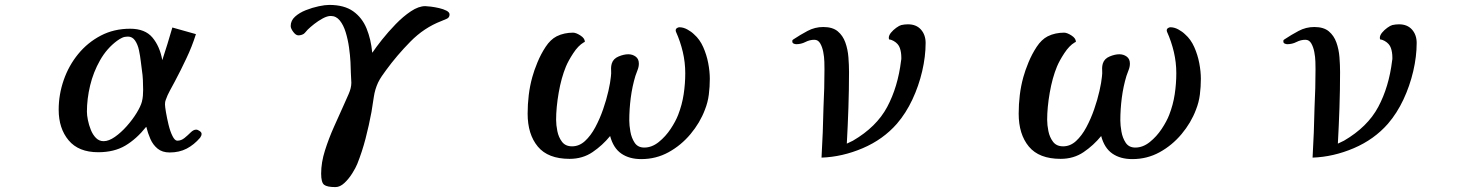

<svg xmlns="http://www.w3.org/2000/svg" viewBox="-20 -638 6040 782"><path d="M563 -272Q563 -292 562 -312.5Q561 -333 558 -352Q556 -365 553.5 -387.5Q551 -410 546 -433.5Q541 -457 530 -473Q519 -489 501 -489Q488 -489 478 -484.5Q468 -480 457 -472Q415 -441 387.5 -392.5Q360 -344 347 -289.5Q334 -235 334 -183Q334 -169 338 -149Q342 -129 350 -109Q358 -89 371 -76Q384 -63 402 -63Q423 -63 448 -80.5Q473 -98 496.5 -124.5Q520 -151 536.5 -178Q553 -205 558 -224Q561 -236 562 -248Q563 -260 563 -272ZM801 -93Q801 -88 799.5 -85Q798 -82 795 -77Q770 -48 740 -32.5Q710 -17 671 -17Q641 -17 622 -32.5Q603 -48 592.5 -72Q582 -96 576 -121H575Q536 -72 490.5 -45Q445 -18 380 -18Q300 -18 259.5 -66.5Q219 -115 219 -191Q219 -253 239.5 -312Q260 -371 298.5 -418Q337 -465 390.5 -493Q444 -521 510 -521Q571 -521 601 -485Q631 -449 641 -393Q652 -426 662 -459Q672 -492 682 -526L778 -499Q762 -448 739 -400Q728 -376 716 -352.5Q704 -329 692 -306Q682 -287 672 -269Q662 -251 655 -231Q652 -224 652 -213Q652 -204 656 -180.5Q660 -157 666.5 -130Q673 -103 682.5 -84Q692 -65 702 -65Q718 -65 731.5 -76Q745 -87 756.5 -98.5Q768 -110 779 -110Q785 -110 793 -104.5Q801 -99 801 -93Z M1811 -579Q1811 -566 1798.5 -561Q1786 -556 1777 -552Q1707 -525 1651.5 -468.5Q1596 -412 1553 -353Q1544 -341 1535.5 -328.5Q1527 -316 1520 -302Q1507 -274 1502.5 -243Q1498 -212 1493 -182Q1483 -128 1469 -74Q1455 -20 1435 30Q1429 45 1415 67.5Q1401 90 1383 107Q1365 124 1346 124Q1312 124 1300 114.5Q1288 105 1288 69Q1288 24 1303.5 -25Q1319 -74 1340.5 -122Q1362 -170 1380 -210Q1389 -230 1400 -255Q1411 -280 1411 -301Q1411 -311 1410 -321Q1409 -331 1409 -341Q1409 -357 1407.5 -385Q1406 -413 1401.5 -445Q1397 -477 1388 -506.5Q1379 -536 1364 -554.5Q1349 -573 1327 -573Q1313 -573 1294.5 -563Q1276 -553 1259.5 -540Q1243 -527 1233 -517Q1229 -513 1225.5 -508.5Q1222 -504 1217 -500Q1207 -494 1195 -494Q1185 -494 1174.5 -508Q1164 -522 1164 -532Q1164 -554 1181.5 -570Q1199 -586 1225.5 -596.5Q1252 -607 1278 -612.5Q1304 -618 1321 -618Q1382 -618 1418.5 -592Q1455 -566 1473 -522Q1491 -478 1496 -424H1497Q1511 -445 1536 -476.5Q1561 -508 1591.5 -539.5Q1622 -571 1653.5 -592Q1685 -613 1712 -613Q1719 -613 1735 -611Q1751 -609 1768.5 -605Q1786 -601 1798.5 -594.5Q1811 -588 1811 -579Z M2871 -317Q2871 -285 2867 -253Q2863 -221 2851 -191Q2831 -138 2792.5 -92Q2754 -46 2703 -18Q2652 10 2592 10Q2543 10 2510.5 -12.5Q2478 -35 2465 -84Q2434 -46 2393.5 -18.5Q2353 9 2300 9Q2212 9 2170.5 -41Q2129 -91 2129 -175Q2129 -213 2133.5 -250.5Q2138 -288 2148 -324Q2155 -350 2169 -384Q2183 -418 2202.5 -447.5Q2222 -477 2247 -490Q2263 -498 2280 -501.5Q2297 -505 2314 -505Q2326 -505 2344 -493.5Q2362 -482 2362 -468Q2362 -467 2360 -466.5Q2358 -466 2357 -465Q2335 -452 2315 -421.5Q2295 -391 2285 -367Q2266 -321 2255.5 -260.5Q2245 -200 2245 -150Q2245 -129 2250 -104Q2255 -79 2269 -60.5Q2283 -42 2310 -42Q2339 -42 2362.5 -63.5Q2386 -85 2404.5 -119.5Q2423 -154 2436.5 -193Q2450 -232 2458 -267.5Q2466 -303 2468 -325Q2470 -339 2469 -353Q2468 -367 2472 -380Q2478 -399 2499.5 -408Q2521 -417 2539 -417Q2556 -417 2569 -407.5Q2582 -398 2582 -379Q2582 -366 2577 -353.5Q2572 -341 2568 -329Q2555 -286 2549 -239.5Q2543 -193 2543 -147Q2543 -128 2547.5 -102Q2552 -76 2565 -56.5Q2578 -37 2604 -37Q2635 -37 2663 -59.5Q2691 -82 2711.5 -113Q2732 -144 2742 -170Q2758 -211 2764.5 -254Q2771 -297 2771 -340Q2771 -384 2761 -426.5Q2751 -469 2733 -509Q2732 -511 2732 -514Q2732 -520 2737 -523.5Q2742 -527 2747 -527Q2763 -527 2779.5 -518Q2796 -509 2807 -498Q2830 -478 2844 -446.5Q2858 -415 2864.5 -381Q2871 -347 2871 -317Z M3750 -463Q3750 -408 3736 -348Q3722 -288 3696 -232.5Q3670 -177 3633 -134Q3577 -70 3494 -34.5Q3411 1 3326 4Q3329 -47 3331 -98.5Q3333 -150 3334 -201Q3336 -240 3337 -279Q3338 -318 3338 -356Q3338 -367 3337.5 -386.5Q3337 -406 3333 -426.5Q3329 -447 3320.5 -461.5Q3312 -476 3297 -476Q3278 -476 3260.5 -467Q3243 -458 3223 -458Q3218 -458 3212.5 -460.5Q3207 -463 3207 -469Q3207 -474 3208 -475Q3209 -476 3212 -478Q3239 -496 3269 -512Q3299 -528 3333 -528Q3371 -528 3392 -510.5Q3413 -493 3423 -465Q3433 -437 3435.5 -405Q3438 -373 3438 -345Q3438 -272 3435.5 -199Q3433 -126 3429 -53Q3435 -56 3441.5 -59Q3448 -62 3454 -65Q3550 -121 3593.5 -202.5Q3637 -284 3650 -391Q3651 -394 3651 -397.5Q3651 -401 3651 -404Q3651 -425 3645 -442.5Q3639 -460 3620 -471Q3616 -473 3611.5 -475Q3607 -477 3602 -477Q3600 -479 3600 -484Q3600 -494 3609 -505Q3618 -516 3630.5 -525Q3643 -534 3651 -536Q3665 -539 3678 -539Q3712 -539 3731 -517.5Q3750 -496 3750 -463Z M4871 -317Q4871 -285 4867 -253Q4863 -221 4851 -191Q4831 -138 4792.5 -92Q4754 -46 4703 -18Q4652 10 4592 10Q4543 10 4510.5 -12.5Q4478 -35 4465 -84Q4434 -46 4393.5 -18.5Q4353 9 4300 9Q4212 9 4170.5 -41Q4129 -91 4129 -175Q4129 -213 4133.5 -250.5Q4138 -288 4148 -324Q4155 -350 4169 -384Q4183 -418 4202.5 -447.5Q4222 -477 4247 -490Q4263 -498 4280 -501.5Q4297 -505 4314 -505Q4326 -505 4344 -493.5Q4362 -482 4362 -468Q4362 -467 4360 -466.5Q4358 -466 4357 -465Q4335 -452 4315 -421.5Q4295 -391 4285 -367Q4266 -321 4255.5 -260.5Q4245 -200 4245 -150Q4245 -129 4250 -104Q4255 -79 4269 -60.5Q4283 -42 4310 -42Q4339 -42 4362.5 -63.5Q4386 -85 4404.5 -119.5Q4423 -154 4436.5 -193Q4450 -232 4458 -267.5Q4466 -303 4468 -325Q4470 -339 4469 -353Q4468 -367 4472 -380Q4478 -399 4499.5 -408Q4521 -417 4539 -417Q4556 -417 4569 -407.5Q4582 -398 4582 -379Q4582 -366 4577 -353.5Q4572 -341 4568 -329Q4555 -286 4549 -239.5Q4543 -193 4543 -147Q4543 -128 4547.5 -102Q4552 -76 4565 -56.5Q4578 -37 4604 -37Q4635 -37 4663 -59.5Q4691 -82 4711.5 -113Q4732 -144 4742 -170Q4758 -211 4764.5 -254Q4771 -297 4771 -340Q4771 -384 4761 -426.5Q4751 -469 4733 -509Q4732 -511 4732 -514Q4732 -520 4737 -523.5Q4742 -527 4747 -527Q4763 -527 4779.5 -518Q4796 -509 4807 -498Q4830 -478 4844 -446.5Q4858 -415 4864.5 -381Q4871 -347 4871 -317Z M5750 -463Q5750 -408 5736 -348Q5722 -288 5696 -232.5Q5670 -177 5633 -134Q5577 -70 5494 -34.5Q5411 1 5326 4Q5329 -47 5331 -98.5Q5333 -150 5334 -201Q5336 -240 5337 -279Q5338 -318 5338 -356Q5338 -367 5337.5 -386.5Q5337 -406 5333 -426.5Q5329 -447 5320.5 -461.5Q5312 -476 5297 -476Q5278 -476 5260.5 -467Q5243 -458 5223 -458Q5218 -458 5212.5 -460.5Q5207 -463 5207 -469Q5207 -474 5208 -475Q5209 -476 5212 -478Q5239 -496 5269 -512Q5299 -528 5333 -528Q5371 -528 5392 -510.5Q5413 -493 5423 -465Q5433 -437 5435.5 -405Q5438 -373 5438 -345Q5438 -272 5435.5 -199Q5433 -126 5429 -53Q5435 -56 5441.5 -59Q5448 -62 5454 -65Q5550 -121 5593.5 -202.5Q5637 -284 5650 -391Q5651 -394 5651 -397.5Q5651 -401 5651 -404Q5651 -425 5645 -442.5Q5639 -460 5620 -471Q5616 -473 5611.5 -475Q5607 -477 5602 -477Q5600 -479 5600 -484Q5600 -494 5609 -505Q5618 -516 5630.5 -525Q5643 -534 5651 -536Q5665 -539 5678 -539Q5712 -539 5731 -517.5Q5750 -496 5750 -463Z"/></svg>

Font: Kaisei Opti
Style: Bold
Weight: 700
Designer: Font-Kai, 金井和夫
Foundry: KAZUO KANAI
Version: Version 5.003